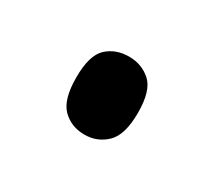

<svg xmlns="http://www.w3.org/2000/svg" viewBox="-45 -609 321 286"><g transform="rotate(30 115.0 -466.0)"><path d="M114 -399Q91 -399 76 -414Q61 -429 61 -467Q61 -505 76 -519Q91 -533 114 -533Q136 -533 151.5 -519Q167 -505 167 -467Q167 -429 151.5 -414Q136 -399 114 -399Z"/></g></svg>

Font: Noto Serif Display ExtraCondensed SemiBold
Style: Regular
Weight: 600
Width: 2
Designer: Monotype Design Team
Foundry: Monotype Imaging Inc.
Version: Version 2.009